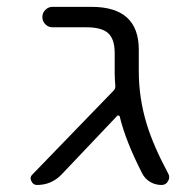

<svg xmlns="http://www.w3.org/2000/svg" viewBox="-20 -562 568 560"><path d="M384.8 -354.5Q384.8 -275.4 408.2 -199.2Q427.7 -135.7 470.7 -55.7Q473.6 -50.8 473.6 -44.9Q473.6 -39.1 469.7 -33.2Q463.9 -22.5 451.2 -22.5Q432.6 -22.5 417.5 -31.7Q402.3 -41 394.5 -56.6Q345.7 -152.3 329.1 -222.7Q328.1 -224.6 325.7 -225.1Q323.2 -225.6 322.3 -224.6L159.2 -52.7Q129.9 -22.5 87.9 -22.5Q76.2 -22.5 71.3 -34.2Q69.3 -38.1 69.3 -42Q69.3 -47.9 74.2 -52.7L311.5 -297.9Q316.4 -302.7 316.4 -310.5Q314.5 -335 314.5 -347.7V-407.2Q314.5 -448.2 295.4 -465.3Q276.4 -482.4 232.4 -482.4H132.8Q121.1 -482.4 112.3 -491.2Q103.5 -500 103.5 -512.2Q103.5 -524.4 112.3 -533.2Q121.1 -542 132.8 -542H247.1Q384.8 -542 384.8 -417Z"/></svg>

Font: Gen Jyuu Gothic P Normal
Style: Regular
Weight: 300
Designer: [Source Han Sans]
Ryoko NISHIZUKA  (kana & ideographs); Paul D. Hunt (Latin, Greek & Cyrillic); Wenlong ZHANG  (bopomofo
Version: Version 1.002.20150607